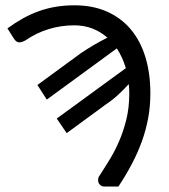

<svg xmlns="http://www.w3.org/2000/svg" viewBox="-20 -532 636 724"><path d="M121 -211.5 285 -331.5Q311 -349 336.5 -363.8Q362 -378.5 385 -390Q359.5 -412.5 328.2 -424.5Q297 -436.5 260 -436.5Q210 -436.5 163.5 -422.2Q117 -408 76.5 -380Q61.5 -372 52 -372.2Q42.5 -372.5 34 -384L8 -425Q37.5 -446.5 66.8 -462.8Q96 -479 126.8 -490Q157.5 -501 190.8 -506.5Q224 -512 261 -512Q330 -512 383.5 -488.2Q437 -464.5 473.2 -421.2Q509.5 -378 528.2 -316.8Q547 -255.5 547 -180.5Q547 -131.5 538.8 -86.8Q530.5 -42 515 1Q499.5 44 477.2 86.2Q455 128.5 426.5 171.5H374.5Q365.5 171.5 359.5 167Q353.5 162.5 351.2 156Q349 149.5 350.5 141.2Q352 133 358.5 125.5Q372.5 103.5 391.2 73.5Q410 43.5 427 5.5Q444 -32.5 455.8 -78.8Q467.5 -125 467.5 -180Q467.5 -189 467 -197.8Q466.5 -206.5 465.5 -215Q448 -195.5 426.2 -175.2Q404.5 -155 377.5 -137L231.5 -30L194 -85L454.5 -275Q442.5 -316 420.5 -349.5L156.5 -156.5Z"/></svg>

Font: Lato 2
Style: Regular
Weight: 400
Designer: Lukasz Dziedzic with Adam Twardoch and Botio Nikoltchev
Foundry: tyPoland Lukasz Dziedzic
Version: Version 2.015; 2015-08-06; http://www.latofonts.com/